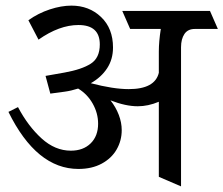

<svg xmlns="http://www.w3.org/2000/svg" viewBox="-20 -609 795 683"><path d="M673 -506Q648 -506 636 -488Q624 -470 624 -441V54L545 20V-247Q507 -231 470 -231Q427 -231 373 -252Q392 -228 402.5 -200.5Q413 -173 413 -146Q413 -109 395 -77.5Q377 -46 342 -27Q307 -8 259 -8Q110 -8 10 -211L44 -228Q80 -160 128 -116.5Q176 -73 232 -73Q276 -73 302.5 -99Q329 -125 329 -169Q329 -206 310 -240Q291 -274 258 -294Q233 -286 211 -283L159 -276L142 -339L210 -351Q271 -362 303 -382.5Q335 -403 335 -451Q335 -520 259 -520Q191 -520 117 -468L81 -537Q116 -562 157 -575.5Q198 -589 234 -589Q297 -589 339.5 -548.5Q382 -508 382 -440Q382 -398 361 -366Q340 -334 303 -313Q383 -292 438 -292Q531 -292 545 -350V-426Q545 -461 552 -506H443L415 -570H727L755 -506Z"/></svg>

Font: Sumana
Style: Regular
Weight: 400
Designer: Cyreal, Alexei Vanyashin (Devanagari), Olga Karpushina (Latin)
Foundry: Cyreal
Version: Version 1.015;PS 001.015;hotconv 1.0.70;makeotf.lib2.5.58329